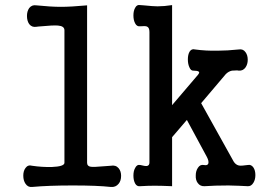

<svg xmlns="http://www.w3.org/2000/svg" viewBox="-20 -739 1040 761"><path d="M235.4 -619.1V-93.8Q235.4 -79.1 185.5 -77.1Q146.5 -76.2 107.4 -82Q90.8 -86.9 81.1 -73.2Q72.3 -61.5 72.3 -43Q72.3 -23.4 81.1 -10.7Q90.8 3.9 107.4 2Q171.9 -3.9 268.6 -3.9Q366.2 -3.9 418.9 2Q438.5 3.9 450.2 -10.7Q460 -22.5 460 -42Q460 -60.5 450.2 -72.3Q438.5 -85.9 418.9 -82L392.6 -80.1Q350.6 -76.2 339.8 -78.1Q325.2 -80.1 325.2 -93.8V-717.8Q260.7 -711.9 221.7 -711.9Q181.6 -711.9 124 -717.8Q106.4 -720.7 95.7 -707Q86.9 -694.3 86.9 -675.8Q86.9 -656.2 95.7 -643.6Q106.4 -629.9 124 -632.8L131.8 -633.8Q193.4 -639.6 210 -637.7Q235.4 -635.7 235.4 -619.1Z M572.3 -612.3V-94.7Q572.3 -83 562.5 -81.1Q554.7 -80.1 536.1 -85Q522.5 -87.9 515.6 -73.2Q508.8 -61.5 508.8 -43Q508.8 -24.4 515.6 -11.7Q522.5 1 536.1 -1Q566.4 -2.9 592.8 -2.9Q619.1 -2.9 662.1 -1V-195.3L720.7 -263.7L799.8 -117.2Q808.6 -100.6 805.7 -90.8Q802.7 -82 788.1 -85Q773.4 -87.9 764.6 -74.2Q755.9 -61.5 755.9 -43.9Q754.9 -25.4 763.7 -13.7Q773.4 0 791 -1Q830.1 -3.9 885.7 -3.9Q929.7 -2.9 961.9 -1Q975.6 0 984.4 -14.6Q992.2 -27.3 992.2 -44.9Q992.2 -63.5 984.4 -75.2Q975.6 -87.9 961.9 -85Q936.5 -81.1 926.8 -83Q914.1 -85.9 906.2 -98.6L777.3 -330.1L875 -445.3Q885.7 -456.1 899.4 -459Q908.2 -460 919.9 -460L926.8 -459Q943.4 -458 953.1 -471.7Q961.9 -484.4 961.9 -502Q961.9 -520.5 953.1 -532.2Q943.4 -545.9 926.8 -543Q879.9 -538.1 842.8 -538.1Q795.9 -537.1 752.9 -543Q739.3 -546.9 731.4 -534.2Q724.6 -522.5 724.6 -503.9Q724.6 -485.4 730.5 -472.7Q736.3 -458 747.1 -459Q762.7 -459 767.6 -455.1Q772.5 -452.1 764.6 -442.4L662.1 -322.3V-718.8Q630.9 -713.9 604.5 -713.9Q587.9 -713.9 549.8 -717.8L536.1 -718.8Q522.5 -721.7 515.6 -708Q508.8 -696.3 508.8 -677.7Q508.8 -659.2 515.6 -646.5Q522.5 -632.8 536.1 -634.8Q555.7 -636.7 562.5 -633.8Q572.3 -629.9 572.3 -612.3Z"/></svg>

Font: GungsuhChe
Style: Regular
Weight: 400
Monospace: yes
Version: Version 2.21